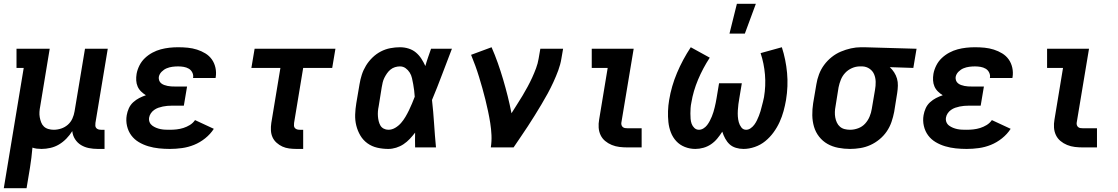

<svg xmlns="http://www.w3.org/2000/svg" viewBox="-25 -777 5895 1012"><path d="M-5 215 100 -419H62V-520H237L187 -217Q184 -202 183 -187.5Q182 -173 184.5 -159Q187 -145 192 -132Q197 -119 206.5 -110Q216 -101 230 -97Q244 -93 258 -93Q278 -93 297.5 -99.5Q317 -106 332.5 -119.5Q348 -133 356.5 -152Q365 -171 368 -190L423 -520H543L478 -129Q477 -121 477.5 -114Q478 -107 482.5 -102Q487 -97 493.5 -95Q500 -93 508 -93H526V8H491Q466 8 443.5 3.5Q421 -1 402 -12.5Q383 -24 370.5 -43.5Q358 -63 356 -86Q343 -65 325 -46.5Q307 -28 286 -15.5Q265 -3 241 2.5Q217 8 194 8Q181 8 169 6.5Q157 5 146 1Q144 27 140.5 54Q137 81 133 107L115 215Z M870 8Q841 8 812.5 5Q784 2 757 -6Q730 -14 706.5 -28Q683 -42 667 -63.5Q651 -85 644.5 -113Q638 -141 643 -170Q646 -188 654 -206Q662 -224 676.5 -237.5Q691 -251 708.5 -260Q726 -269 744 -275Q731 -283 719 -294.5Q707 -306 700.5 -321Q694 -336 693 -353Q692 -370 695 -388Q699 -410 710 -432Q721 -454 739 -471Q757 -488 778.5 -499.5Q800 -511 822.5 -517Q845 -523 868 -525.5Q891 -528 914 -528Q940 -528 965 -525.5Q990 -523 1013.5 -515.5Q1037 -508 1057.5 -495.5Q1078 -483 1091.5 -464Q1105 -445 1110.5 -420.5Q1116 -396 1112 -370L1111 -366H992L993 -368Q995 -382 988.5 -395Q982 -408 970 -415Q958 -422 943.5 -424.5Q929 -427 914 -427Q899 -427 883.5 -425Q868 -423 853.5 -417Q839 -411 827 -399Q815 -387 812 -371Q811 -362 814 -353Q817 -344 824.5 -338Q832 -332 840.5 -329Q849 -326 858.5 -324Q868 -322 877.5 -321.5Q887 -321 897 -321H961L944 -220H880Q868 -220 856.5 -219Q845 -218 833 -215.5Q821 -213 809.5 -209Q798 -205 787.5 -197.5Q777 -190 770 -179.5Q763 -169 761 -157Q759 -144 763.5 -133Q768 -122 777.5 -115Q787 -108 798 -103.5Q809 -99 821 -96.5Q833 -94 845.5 -93.5Q858 -93 871 -93Q888 -93 906 -95Q924 -97 941.5 -102.5Q959 -108 975.5 -118Q992 -128 1003 -144L1102 -98Q1084 -70 1056.5 -48Q1029 -26 998 -13.5Q967 -1 934.5 3.5Q902 8 870 8Z M1538 8Q1518 8 1499 5.5Q1480 3 1463.5 -4.5Q1447 -12 1433 -24.5Q1419 -37 1411.5 -53.5Q1404 -70 1403 -89.5Q1402 -109 1405 -129L1453 -419H1300L1317 -520H1743L1726 -419H1573L1525 -129Q1524 -121 1524.5 -114Q1525 -107 1529.5 -102Q1534 -97 1540.5 -95Q1547 -93 1555 -93H1573V8Z M2022 8Q1992 8 1963.5 1.5Q1935 -5 1912 -21.5Q1889 -38 1874.5 -62.5Q1860 -87 1853 -115Q1846 -143 1847 -173Q1848 -203 1853 -233L1870 -333Q1874 -358 1882 -383Q1890 -408 1904 -431Q1918 -454 1938 -473.5Q1958 -493 1982 -505.5Q2006 -518 2032 -523Q2058 -528 2083 -528Q2107 -528 2129 -521Q2151 -514 2167.5 -500Q2184 -486 2196 -467.5Q2208 -449 2217 -429Q2223 -451 2231 -474Q2239 -497 2247 -520H2357Q2331 -453 2305.5 -385Q2280 -317 2252 -250Q2259 -188 2263 -125.5Q2267 -63 2273 0H2163Q2163 -19 2162.5 -38.5Q2162 -58 2163 -78Q2150 -61 2135 -45Q2120 -29 2102 -17Q2084 -5 2063 1.5Q2042 8 2022 8ZM2022 -93Q2041 -93 2058.5 -103.5Q2076 -114 2089 -129Q2102 -144 2112 -161Q2122 -178 2130.5 -195.5Q2139 -213 2146.5 -231Q2154 -249 2161 -267Q2160 -283 2158 -300Q2156 -317 2153 -333Q2150 -349 2146.5 -365Q2143 -381 2134.5 -394.5Q2126 -408 2113 -417.5Q2100 -427 2083 -427Q2070 -427 2057 -423Q2044 -419 2033.5 -410.5Q2023 -402 2015 -390.5Q2007 -379 2001 -367Q1995 -355 1992 -342Q1989 -329 1987 -317L1971 -217Q1968 -203 1967 -190Q1966 -177 1967 -164Q1968 -151 1971 -138.5Q1974 -126 1980 -115.5Q1986 -105 1997.5 -99Q2009 -93 2022 -93Z M2562 0Q2567 -33 2565.5 -65Q2564 -97 2559 -128.5Q2554 -160 2547.5 -190.5Q2541 -221 2533.5 -251.5Q2526 -282 2517.5 -312Q2509 -342 2500 -371.5Q2491 -401 2480.5 -430Q2470 -459 2458 -488L2566 -528Q2584 -487 2599 -444.5Q2614 -402 2627 -358Q2640 -314 2651 -270Q2662 -226 2671 -180Q2685 -203 2700 -226Q2715 -249 2729 -272.5Q2743 -296 2756 -320Q2769 -344 2780 -368Q2791 -392 2800.5 -417.5Q2810 -443 2814 -468L2823 -520H2943L2934 -468Q2929 -437 2917.5 -406Q2906 -375 2892 -344.5Q2878 -314 2862 -284.5Q2846 -255 2828.5 -226Q2811 -197 2793.5 -168.5Q2776 -140 2757.5 -112Q2739 -84 2720 -56Q2701 -28 2682 0Z M3282 0Q3261 0 3240 -2.5Q3219 -5 3199.5 -13Q3180 -21 3164.5 -34Q3149 -47 3140.5 -65Q3132 -83 3130.5 -104Q3129 -125 3133 -147L3178 -419H3094V-520H3315L3250 -130Q3249 -124 3251 -117.5Q3253 -111 3258 -107Q3263 -103 3269 -102Q3275 -101 3282 -101H3357V0Z M3894 8Q3873 8 3853.5 2Q3834 -4 3820.5 -16.5Q3807 -29 3797.5 -46.5Q3788 -64 3782 -83Q3770 -64 3755.5 -46.5Q3741 -29 3722.5 -16.5Q3704 -4 3682.5 2Q3661 8 3640 8Q3611 8 3584.5 -2.5Q3558 -13 3539.5 -33Q3521 -53 3511 -79Q3501 -105 3498 -133.5Q3495 -162 3496 -191.5Q3497 -221 3502 -250Q3514 -323 3543.5 -393Q3573 -463 3616 -528L3716 -473Q3680 -418 3654.5 -357.5Q3629 -297 3619 -236Q3616 -222 3615 -207.5Q3614 -193 3614 -179Q3614 -165 3615 -151Q3616 -137 3620.5 -124.5Q3625 -112 3635 -102.5Q3645 -93 3659 -93Q3671 -93 3682.5 -100Q3694 -107 3702 -117.5Q3710 -128 3716 -139.5Q3722 -151 3727 -163Q3732 -175 3735.5 -187Q3739 -199 3742 -211Q3745 -223 3747.5 -235.5Q3750 -248 3752 -260L3765 -338H3885L3872 -260Q3869 -244 3867 -228Q3865 -212 3864 -195.5Q3863 -179 3864 -163.5Q3865 -148 3869 -133Q3873 -118 3882.5 -105.5Q3892 -93 3908 -93Q3920 -93 3931.5 -101Q3943 -109 3951 -120Q3959 -131 3964.5 -142.5Q3970 -154 3975 -166.5Q3980 -179 3983.5 -191Q3987 -203 3990 -215.5Q3993 -228 3996.5 -240.5Q4000 -253 4002 -265Q4012 -325 4007 -384Q4002 -443 3984 -497L4096 -528Q4117 -463 4123.5 -393Q4130 -323 4118 -250Q4113 -221 4105 -191.5Q4097 -162 4084 -133.5Q4071 -105 4052 -79Q4033 -53 4008.5 -33Q3984 -13 3953.5 -2.5Q3923 8 3894 8ZM3820 -600 3859 -757H3959L3901 -600Z M4455 8Q4424 8 4393 2Q4362 -4 4336.5 -18.5Q4311 -33 4292.5 -56.5Q4274 -80 4265.5 -109Q4257 -138 4256.5 -169.5Q4256 -201 4261 -233L4278 -333Q4282 -359 4292 -385.5Q4302 -412 4319 -435Q4336 -458 4358.5 -476Q4381 -494 4407 -505Q4433 -516 4460 -522Q4487 -528 4513 -528H4531L4806 -520L4789 -419L4665 -423Q4678 -411 4688 -395.5Q4698 -380 4703 -362.5Q4708 -345 4707.5 -325.5Q4707 -306 4704 -287L4688 -187Q4683 -161 4674 -134.5Q4665 -108 4649 -84.5Q4633 -61 4610.5 -42.5Q4588 -24 4562.5 -12.5Q4537 -1 4509.5 3.5Q4482 8 4455 8ZM4456 -93Q4477 -93 4498.5 -101Q4520 -109 4535 -125.5Q4550 -142 4558.5 -162.5Q4567 -183 4570 -203L4587 -303Q4591 -325 4590.5 -346Q4590 -367 4582.5 -385Q4575 -403 4558.5 -414.5Q4542 -426 4521 -427H4507Q4486 -427 4465.5 -418Q4445 -409 4430 -393Q4415 -377 4407 -357Q4399 -337 4395 -317L4379 -217Q4376 -202 4375.5 -187Q4375 -172 4377.5 -158Q4380 -144 4386 -131Q4392 -118 4402.5 -109Q4413 -100 4427 -96.5Q4441 -93 4456 -93Z M5070 8Q5041 8 5012.5 5Q4984 2 4957 -6Q4930 -14 4906.5 -28Q4883 -42 4867 -63.5Q4851 -85 4844.5 -113Q4838 -141 4843 -170Q4846 -188 4854 -206Q4862 -224 4876.5 -237.5Q4891 -251 4908.5 -260Q4926 -269 4944 -275Q4931 -283 4919 -294.5Q4907 -306 4900.5 -321Q4894 -336 4893 -353Q4892 -370 4895 -388Q4899 -410 4910 -432Q4921 -454 4939 -471Q4957 -488 4978.5 -499.5Q5000 -511 5022.5 -517Q5045 -523 5068 -525.5Q5091 -528 5114 -528Q5140 -528 5165 -525.5Q5190 -523 5213.5 -515.5Q5237 -508 5257.5 -495.5Q5278 -483 5291.5 -464Q5305 -445 5310.5 -420.5Q5316 -396 5312 -370L5311 -366H5192L5193 -368Q5195 -382 5188.5 -395Q5182 -408 5170 -415Q5158 -422 5143.5 -424.5Q5129 -427 5114 -427Q5099 -427 5083.5 -425Q5068 -423 5053.5 -417Q5039 -411 5027 -399Q5015 -387 5012 -371Q5011 -362 5014 -353Q5017 -344 5024.5 -338Q5032 -332 5040.5 -329Q5049 -326 5058.5 -324Q5068 -322 5077.5 -321.5Q5087 -321 5097 -321H5161L5144 -220H5080Q5068 -220 5056.5 -219Q5045 -218 5033 -215.5Q5021 -213 5009.5 -209Q4998 -205 4987.5 -197.5Q4977 -190 4970 -179.5Q4963 -169 4961 -157Q4959 -144 4963.5 -133Q4968 -122 4977.5 -115Q4987 -108 4998 -103.5Q5009 -99 5021 -96.5Q5033 -94 5045.5 -93.5Q5058 -93 5071 -93Q5088 -93 5106 -95Q5124 -97 5141.5 -102.5Q5159 -108 5175.5 -118Q5192 -128 5203 -144L5302 -98Q5284 -70 5256.5 -48Q5229 -26 5198 -13.5Q5167 -1 5134.5 3.5Q5102 8 5070 8Z M5682 0Q5661 0 5640 -2.5Q5619 -5 5599.5 -13Q5580 -21 5564.5 -34Q5549 -47 5540.5 -65Q5532 -83 5530.5 -104Q5529 -125 5533 -147L5578 -419H5494V-520H5715L5650 -130Q5649 -124 5651 -117.5Q5653 -111 5658 -107Q5663 -103 5669 -102Q5675 -101 5682 -101H5757V0Z"/></svg>

Font: Iosevka Etoile
Style: Bold Italic
Weight: 700
Italic angle: -9°
Designer: Belleve Invis
Foundry: Belleve Invis
Version: Version 28.1.0; ttfautohint (v1.8.4)